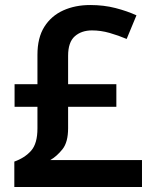

<svg xmlns="http://www.w3.org/2000/svg" viewBox="-20 -744 612 764"><path d="M339 -724Q393 -724 439.5 -712Q486 -700 523 -683L484 -589Q451 -603 416 -613Q381 -623 346 -623Q304 -623 277.5 -599.5Q251 -576 251 -522V-409H443V-319H251V-234Q251 -178 228.5 -150Q206 -122 180 -107H545V0H37V-101Q79 -116 104 -144.5Q129 -173 129 -233V-319H38V-409H129V-526Q129 -594 156.5 -637.5Q184 -681 231.5 -702.5Q279 -724 339 -724Z"/></svg>

Font: Noto Sans New Tai Lue Semibold
Style: Regular
Weight: 400
Designer: Monotype Design Team
Foundry: Monotype Imaging Inc.
Version: Version 2.004; ttfautohint (v1.8.4.7-5d5b)